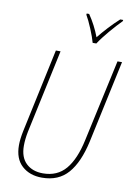

<svg xmlns="http://www.w3.org/2000/svg" viewBox="-102 -1015 757 1089"><g transform="rotate(10 276.0 -470.5)"><path d="M390 -793Q412 -827 449 -870.5Q486 -914 516 -944L517 -951H500Q469 -923 438.5 -890Q408 -857 385 -828Q360 -894 321 -951H307L306 -944Q322 -917 341.5 -870Q361 -823 369 -793ZM450 -239 552 -714H526L423 -242Q399 -130 350.5 -72.5Q302 -15 219 -15Q159 -15 122.5 -49.5Q86 -84 86 -151Q86 -188 95 -233L198 -714H171L68 -232Q58 -184 58 -149Q58 -71 102.5 -30.5Q147 10 218 10Q313 10 368 -53Q423 -116 450 -239Z"/></g></svg>

Font: Noto Sans Display SemiCondensed Thin
Style: Italic
Weight: 250
Width: 4
Designer: Monotype Design team
Foundry: Monotype Imaging Inc.
Version: 1.000